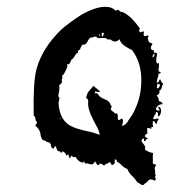

<svg xmlns="http://www.w3.org/2000/svg" viewBox="-20 -495 530 564"><path d="M87 -291Q104 -355 162 -410Q166 -414 186 -429Q204 -442 218 -451Q260 -475 289 -475Q310 -475 320 -463Q325 -468 329 -465L333 -461Q335 -460 339 -460Q364 -450 391 -411L390 -409L389 -407Q388 -406 390 -402Q391 -399 396 -401L398 -402L401 -403Q404 -402 402 -397V-393Q402 -391 403 -390Q404 -389 406 -389L410 -390Q415 -392 417 -388Q412 -383 415 -380V-377Q415 -376 417 -374Q417 -370 423 -369Q428 -367 428 -366Q423 -359 423 -354Q424 -347 433 -347L432 -345V-343Q431 -342 433 -340Q438 -341 440 -339Q442 -337 441 -333L440 -328L439 -322Q438 -316 441 -308L447 -310V-302L446 -293Q444 -284 453 -282L450 -279H446L445 -272L443 -266Q441 -256 440 -252Q446 -253 447 -257L448 -260L449 -261Q450 -262 451 -262Q453 -254 460 -248Q458 -247 456 -243L455 -237Q453 -230 448 -229Q451 -220 440 -214Q446 -210 447 -198L450 -197L454 -195Q456 -194 458 -189Q446 -189 440 -180Q434 -170 448 -170Q450 -172 448 -173L446 -176Q444 -179 447 -182Q454 -178 453 -167Q452 -157 445 -152L444 -157V-162Q442 -167 438 -166Q438 -162 437 -161L434 -156Q429 -150 431 -145H435L439 -146Q444 -148 447 -145Q444 -144 442 -138L441 -134L439 -130Q433 -140 430 -140Q427 -136 430 -122H424Q425 -121 425 -117Q414 -120 412 -118Q412 -112 413 -103Q396 -94 417 -88Q415 -89 410 -86L408 -83L406 -81Q403 -78 403 -83Q403 -85 403 -88Q391 -86 399 -75L403 -70L406 -65Q407 -59 406 -55Q409 -53 417 -49L423 -47L430 -45Q428 -37 429 -30V-14Q437 -13 439 -9Q433 -5 435 3L436 10Q436 14 435 16Q440 18 435 25Q440 30 435 36Q419 27 413 39Q412 40 410 41Q408 42 407 43L404 46Q401 49 399 49Q398 49 397 48Q396 48 394 47L392 45L390 44Q389 44 387 42.5Q385 41 383 40Q377 31 376 30L367 21Q358 12 354 1Q348 0 339 -8L332 -15Q328 -18 324 -20L323 -22L322 -25Q320 -27 317 -27V-17Q316 -12 309 -10L307 -12L306 -15Q305 -18 302 -19Q300 -17 298 -16L294 -14Q287 -12 286 -8Q282 -12 279 -13L276 -14L273 -15Q270 -7 266 -11L262 -16L259 -22Q255 -11 248 -12L244 -13L240 -14Q236 -16 231 -14L229 -17L227 -20Q225 -22 225 -20Q225 -19 225 -17Q210 -19 202 -34Q198 -33 195 -34L192 -36L191 -37Q188 -38 187 -33Q186 -32 186 -29Q182 -33 181 -42L175 -38Q174 -42 171 -46L168 -48L164 -51Q161 -42 155 -51Q150 -49 147 -56L145 -62L142 -67L140 -63L137 -58Q132 -59 130 -66L129 -71Q127 -75 126 -76L118 -78Q114 -80 110 -83H106Q102 -88 100 -95L98 -106Q93 -120 83 -126Q87 -129 89 -137Q86 -138 85 -141L84 -146Q84 -153 79 -155Q77 -254 87 -291ZM154 -203 153 -198 152 -194Q154 -140 192 -123Q204 -117 230 -111L252 -106L273 -99Q271 -111 265 -122L259 -133L253 -145Q237 -175 239 -196Q240 -199 238 -203Q237 -205 233 -207Q235 -220 241 -227L247 -234Q253 -240 254 -243L264 -235L274 -226Q269 -223 260 -227L259 -224L258 -220Q262 -223 266 -220L269 -217L271 -214Q274 -210 280 -207L286 -204L291 -202Q304 -196 305 -186Q311 -183 305 -175Q307 -171 309 -169Q310 -168 314 -166Q320 -158 323 -163Q324 -162 326 -157V-150Q326 -142 329 -142Q330 -142 338 -147Q342 -144 341 -137L340 -131L338 -126Q344 -124 355 -137Q355 -138 357.5 -142Q360 -146 362 -148L365 -153L368 -157Q394 -202 395 -253Q397 -309 368 -348L356 -354L345 -361Q334 -369 331 -380Q325 -373 318 -373Q311 -373 305 -379H297Q293 -380 292 -383Q279 -384 267 -383Q262 -391 252 -385Q244 -387 238 -375L236 -371L233 -367Q229 -363 223 -364Q220 -363 218 -357L216 -353L215 -349Q208 -348 209 -340Q204 -338 203 -336L199 -330Q195 -322 190 -320L187 -313L183 -306H182L180 -307Q179 -307 177 -305Q180 -301 173 -288Q168 -276 162 -272Q165 -267 161 -260Q165 -251 154 -245Q155 -238 154 -229L151 -212Q156 -209 154 -203ZM444 -235Q448 -238 450 -244Q450 -249 443 -249Q438 -237 444 -235ZM280 -386Q283 -389 285 -395Q285 -401 279 -398Q278 -394 280 -386ZM428 -326Q434 -328 434 -337Q428 -336 428 -326ZM273 -388Q274 -394 271 -394Q270 -390 273 -388ZM155 -148 157 -146Q159 -148 158.5 -148.5Q158 -149 155 -148ZM335 -451H334Q334 -449 335 -449ZM442 -193Q444 -195 443 -195Q442 -195 442 -193ZM358 -439 356 -437Q358 -437 358 -439ZM439 -291Q441 -291 442 -292Q441 -293 439 -291Z"/></svg>

Font: Kom-post
Style: Regular
Weight: 400
Designer: @guaschetti
Foundry: guaschetti
Version: Version 1.00 December 6, 2021, initial release